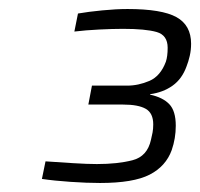

<svg xmlns="http://www.w3.org/2000/svg" viewBox="-20 -822 444 426"><path d="M202 -416Q173 -416 136.5 -418.5Q100 -421 73 -425L81 -464Q110 -462 142 -460Q174 -458 195 -458Q241 -458 274 -466.5Q307 -475 315 -512Q317 -520 318.5 -528Q320 -536 320 -546Q320 -571 303.5 -580.5Q287 -590 253 -590H176L184 -632H262Q287 -632 311.5 -642.5Q336 -653 348 -685Q352 -697 352 -716Q352 -744 327.5 -751Q303 -758 253 -758Q230 -758 200 -756.5Q170 -755 145 -752L153 -792Q176 -796 207 -799Q238 -802 263 -802Q339 -802 371.5 -784Q404 -766 404 -725Q404 -711 401 -698Q398 -685 394 -675Q384 -647 363 -632Q342 -617 313 -613V-612Q341 -606 355.5 -591Q370 -576 370 -543Q370 -515 361 -489Q348 -453 312 -434.5Q276 -416 202 -416Z"/></svg>

Font: Saira Light
Style: Italic
Weight: 300
Italic angle: -12°
Designer: Hector Gatti with collaboration of the Omnibus-Type team
Foundry: Omnibus-Type
Version: Version 1.100; ttfautohint (v1.8.3)